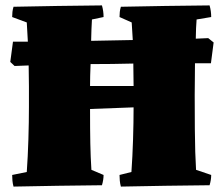

<svg xmlns="http://www.w3.org/2000/svg" viewBox="-20 -685 826 710"><path d="M30 5Q27 -6 26 -17Q25 -28 25 -38L79 -49Q83 -105 85 -170Q87 -235 87 -290Q87 -327 87 -365.5Q87 -404 86 -443Q58 -442 34 -441L18 -456L28 -531Q50 -531 83 -531Q81 -571 79 -602L25 -622Q25 -632 26 -641Q27 -650 30 -660Q112 -662 193.5 -663Q275 -664 357 -665Q363 -644 363 -622L320 -613Q318 -580 317 -534Q395 -535 471 -537Q469 -573 467 -602L422 -622Q422 -632 423 -641Q424 -650 427 -660Q509 -662 591 -663Q673 -664 755 -665Q761 -644 761 -622L707 -613Q706 -598 705 -580Q704 -562 704 -542Q733 -543 750 -544L770 -528L760 -451Q751 -451 736 -451Q721 -451 701 -451Q701 -417 700.5 -386.5Q700 -356 700 -333Q700 -258 700.5 -208Q701 -158 702 -123.5Q703 -89 705 -57L761 -38Q761 -20 755 0Q673 1 591 2Q509 3 427 5Q424 -6 423 -17Q422 -28 422 -38L466 -49Q470 -105 472 -169Q474 -233 474 -288L313 -282Q313 -204 314 -154Q315 -104 318 -57L363 -38Q363 -20 357 0Q275 1 193.5 2Q112 3 30 5ZM313 -367H474Q474 -410 473 -450Q435 -449 395 -448.5Q355 -448 315 -448Q313 -403 313 -367Z"/></svg>

Font: Labrada Black
Style: Regular
Weight: 900
Designer: Mercedes Jáuregui
Foundry: Omnibus-Type Team
Version: Version 1.000; ttfautohint (v1.8.4.7-5d5b)